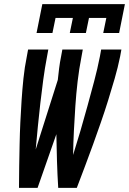

<svg xmlns="http://www.w3.org/2000/svg" viewBox="-20 -910 625 930"><path d="M72 0Q72 -53 73 -105.5Q74 -158 75 -211Q76 -264 78.5 -317Q81 -370 84.5 -423Q88 -476 93.5 -529.5Q99 -583 110 -637L116 -670H214L208 -637Q197 -580 189.5 -523.5Q182 -467 175.5 -411Q169 -355 163.5 -298.5Q158 -242 153 -186L260 -523Q263 -552 266.5 -580Q270 -608 276 -637L282 -670H381L375 -637Q363 -576 356 -516Q349 -456 345 -396.5Q341 -337 338 -277.5Q335 -218 334 -158L333 -156Q352 -216 369.5 -276Q387 -336 403.5 -396Q420 -456 436 -516Q452 -576 464 -637L470 -670H568L562 -637Q551 -583 535.5 -529.5Q520 -476 503.5 -423Q487 -370 468.5 -317Q450 -264 431 -211Q412 -158 392 -105.5Q372 -53 352 0H262Q258 -65 256 -130Q254 -195 253 -260L162 0ZM157 -750 185 -890H585L557 -750H480L495 -823H411L396 -750H318L333 -823H249L234 -750Z"/></svg>

Font: Lode Dark Term
Style: Bold Italic
Weight: 700
Italic angle: -11°
Monospace: yes
Designer: Belleve Invis
Foundry: Belleve Invis
Version: Version 29.2.0